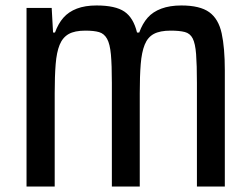

<svg xmlns="http://www.w3.org/2000/svg" viewBox="-20 -627 918 702"><path d="M77 55V-598H169L174 -508H181Q193 -541 212 -562.5Q231 -584 261 -595.5Q291 -607 333 -607Q402 -607 435 -584.5Q468 -562 481 -508H489Q501 -541 520 -562.5Q539 -584 570 -595.5Q601 -607 643 -607Q711 -607 745 -582.5Q779 -558 790.5 -505Q802 -452 802 -370V55H700V-324Q700 -390 697 -429Q694 -468 684.5 -486.5Q675 -505 655.5 -510Q636 -515 604 -515Q565 -515 542.5 -503Q520 -491 509 -463.5Q498 -436 494.5 -392.5Q491 -349 491 -286V55H389V-324Q389 -390 385.5 -428Q382 -466 371.5 -485Q361 -504 342.5 -509.5Q324 -515 292 -515Q253 -515 231 -502.5Q209 -490 198 -463Q187 -436 183.5 -392Q180 -348 180 -286V55Z"/></svg>

Font: Farlight84_Sys_V01
Style: Regular
Weight: 400
Designer: Ryoko NISHIZUKA  (kana, bopomofo & ideographs); Paul D. Hunt (Latin, Greek & Cyrillic); Sandoll Communications , Soo-you
Foundry: Adobe
Version: Version 2.004;October 29, 2024;FontCreator 14.0.0.2814 64-bi